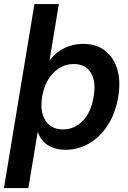

<svg xmlns="http://www.w3.org/2000/svg" viewBox="-42 -748 649 972"><path d="M289.1 10.3Q238.3 10.3 202.4 -11.7Q166.5 -33.7 149.9 -77.6H148.4L101.6 204.1H-22L132.3 -727.5H255.9L209 -443.8H210.4Q241.7 -484.9 285.2 -505.4Q328.6 -525.9 378.4 -525.9Q444.8 -525.9 489.3 -491.9Q533.7 -458 551.8 -397.7Q569.8 -337.4 556.6 -258.3Q543.5 -177.7 505.6 -117.4Q467.8 -57.1 411.9 -23.4Q356 10.3 289.1 10.3ZM276.9 -92.8Q334.5 -92.8 376.5 -135.5Q418.5 -178.2 432.1 -258.3Q445.3 -337.9 417.2 -380.9Q389.2 -423.8 332 -423.8Q271.5 -423.8 227.8 -378.7Q184.1 -333.5 171.4 -258.3Q159.2 -183.1 188 -137.9Q216.8 -92.8 276.9 -92.8Z"/></svg>

Font: Inter Display SemiBold
Style: Italic
Weight: 600
Italic angle: -9.39999°
Designer: Rasmus Andersson
Foundry: rsms
Version: Version 4.000;git-a52131595